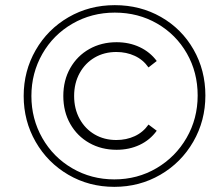

<svg xmlns="http://www.w3.org/2000/svg" viewBox="-20 -723 855 746"><path d="M72 -350Q72 -447 118.5 -528Q165 -609 246 -656Q327 -703 426 -703Q525 -703 605.5 -657Q686 -611 732 -530.5Q778 -450 778 -352Q778 -254 731 -172.5Q684 -91 603 -44Q522 3 424 3Q326 3 245.5 -44Q165 -91 118.5 -172Q72 -253 72 -350ZM748 -352Q748 -442 706 -515.5Q664 -589 590.5 -631.5Q517 -674 426 -674Q336 -674 261.5 -631Q187 -588 144.5 -513.5Q102 -439 102 -350Q102 -261 144.5 -186.5Q187 -112 261 -69Q335 -26 424 -26Q514 -26 588 -69.5Q662 -113 705 -187.5Q748 -262 748 -352ZM226 -350Q226 -411 253 -458.5Q280 -506 327 -532.5Q374 -559 433 -559Q482 -559 522.5 -540Q563 -521 589 -486L557 -461Q536 -491 503.5 -506Q471 -521 432 -521Q385 -521 348 -499.5Q311 -478 289.5 -439Q268 -400 268 -350Q268 -300 289.5 -261Q311 -222 348 -200.5Q385 -179 432 -179Q471 -179 503.5 -194Q536 -209 557 -239L589 -215Q563 -179 522.5 -160Q482 -141 433 -141Q374 -141 327 -167.5Q280 -194 253 -241.5Q226 -289 226 -350Z"/></svg>

Font: Montserrat Alternates Light
Style: Italic
Weight: 300
Italic angle: -11.3°
Designer: Julieta Ulanovsky
Foundry: Julieta Ulanovsky
Version: Version 7.200